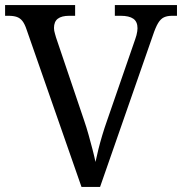

<svg xmlns="http://www.w3.org/2000/svg" viewBox="-20 -734 715 754"><path d="M84 -619Q77 -640 68 -651.5Q59 -663 46 -667.5Q33 -672 13 -672H0V-714H275V-672H252Q222 -672 207 -660.5Q192 -649 192 -624Q192 -619 193 -613Q194 -607 196 -601Q198 -595 200 -587L310 -262Q320 -233 328 -204Q336 -175 343 -148.5Q350 -122 355 -98Q360 -122 366.5 -148Q373 -174 381.5 -202.5Q390 -231 401 -262L511 -580Q514 -588 516 -596Q518 -604 519 -611Q520 -618 520 -623Q520 -649 503.5 -660.5Q487 -672 454 -672H431V-714H675V-672H656Q637 -672 624 -666Q611 -660 601 -643.5Q591 -627 580 -594L373 0H300Z"/></svg>

Font: Noto Serif Malayalam
Style: Regular
Weight: 400
Designer: Indian type Foundry, Jelle Bosma, Monotype Design Team
Foundry: Monotype Imaging Inc.
Version: Version 2.103